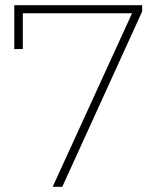

<svg xmlns="http://www.w3.org/2000/svg" viewBox="-20 -720 615 740"><path d="M183 0 489 -669H68V-531H35V-700H528V-676L220 0Z"/></svg>

Font: Montserrat ExtraLight
Style: Regular
Weight: 200
Designer: Julieta Ulanovsky
Foundry: Julieta Ulanovsky
Version: Version 9.000; ttfautohint (v1.8.4.7-5d5b)